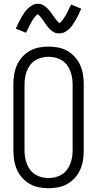

<svg xmlns="http://www.w3.org/2000/svg" viewBox="-20 -990 515 1018"><path d="M238 8Q212 8 186 3Q160 -2 137.5 -15Q115 -28 97.5 -47.5Q80 -67 69.5 -91Q59 -115 55 -140.5Q51 -166 51 -192V-543Q51 -569 55 -594.5Q59 -620 69.5 -644Q80 -668 97.5 -687.5Q115 -707 137.5 -720Q160 -733 186 -738Q212 -743 238 -743Q263 -743 289 -738Q315 -733 337.5 -720Q360 -707 377.5 -687.5Q395 -668 405.5 -644Q416 -620 420 -594.5Q424 -569 424 -543V-192Q424 -166 420 -140.5Q416 -115 405.5 -91Q395 -67 377.5 -47.5Q360 -28 337.5 -15Q315 -2 289 3Q263 8 238 8ZM238 -46Q256 -46 274 -50.5Q292 -55 307.5 -64.5Q323 -74 334.5 -89Q346 -104 352.5 -121Q359 -138 362 -156Q365 -174 365 -192V-543Q365 -561 362 -579Q359 -597 352.5 -614Q346 -631 334.5 -646Q323 -661 307.5 -670.5Q292 -680 274 -684.5Q256 -689 238 -689Q219 -689 201 -684.5Q183 -680 167.5 -670.5Q152 -661 140.5 -646Q129 -631 122.5 -614Q116 -597 113 -579Q110 -561 110 -543V-192Q110 -174 113 -156Q116 -138 122.5 -121Q129 -104 140.5 -89Q152 -74 167.5 -64.5Q183 -55 201 -50.5Q219 -46 238 -46ZM295 -813Q289 -813 284 -813.5Q279 -814 274.5 -815.5Q270 -817 265.5 -819.5Q261 -822 257 -825Q253 -828 249.5 -831Q246 -834 242.5 -837.5Q239 -841 235.5 -845Q232 -849 229 -853Q226 -857 223 -861Q220 -865 217.5 -869Q215 -873 212 -877.5Q209 -882 205.5 -886.5Q202 -891 199 -895Q196 -899 193.5 -902.5Q191 -906 186.5 -909.5Q182 -913 180 -915Q179 -914 176 -912Q173 -910 170.5 -907Q168 -904 165.5 -901Q163 -898 161.5 -896Q160 -894 158.5 -892Q157 -890 155.5 -887.5Q154 -885 152.5 -882.5Q151 -880 149 -877Q147 -874 145.5 -871Q144 -868 142 -864.5Q140 -861 138 -857.5Q136 -854 134.5 -850.5Q133 -847 131 -843Q129 -839 127 -834.5Q125 -830 122.5 -825.5Q120 -821 118 -816L64 -838Q72 -857 79.5 -872Q87 -887 94.5 -900Q102 -913 109 -923Q116 -933 127 -944Q138 -955 151.5 -962.5Q165 -970 180 -970Q201 -970 217.5 -957.5Q234 -945 246 -929Q258 -913 270 -895.5Q282 -878 295 -867Q296 -868 299 -870Q302 -872 304.5 -875Q307 -878 309.5 -881Q312 -884 313.5 -886Q315 -888 316.5 -890.5Q318 -893 319.5 -895Q321 -897 322.5 -899.5Q324 -902 326 -905Q328 -908 329.5 -911Q331 -914 333 -917.5Q335 -921 337 -924.5Q339 -928 340.5 -931.5Q342 -935 344 -939.5Q346 -944 348 -948Q350 -952 352.5 -956.5Q355 -961 357 -966L411 -944Q403 -926 395.5 -910.5Q388 -895 380.5 -882.5Q373 -870 366 -859.5Q359 -849 348 -838Q337 -827 323.5 -820Q310 -813 295 -813Z"/></svg>

Font: Iosevka QP Light
Style: Regular
Weight: 300
Designer: Belleve Invis
Foundry: Belleve Invis
Version: Version 20.0.0; ttfautohint (v1.8.4)